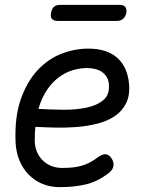

<svg xmlns="http://www.w3.org/2000/svg" viewBox="-20 -760 640 790"><path d="M438 -110Q450 -92 446.5 -75.5Q443 -59 425 -46Q381 -13 334 -1.5Q287 10 225 10Q187 10 154.5 -3.5Q122 -17 98 -41.5Q74 -66 60 -100Q46 -134 44 -175Q40 -279 65.5 -351.5Q91 -424 134 -470.5Q177 -517 232 -538.5Q287 -560 343 -560Q420 -560 462.5 -522Q505 -484 511 -414Q515 -367 498.5 -334.5Q482 -302 452 -282Q422 -262 381.5 -251.5Q341 -241 297 -237.5Q253 -234 208.5 -235Q164 -236 126 -238Q124 -225 123.5 -210Q123 -195 123 -178Q124 -153 133 -133Q142 -113 157.5 -98.5Q173 -84 193 -76.5Q213 -69 235 -69Q260 -69 279 -71Q298 -73 315.5 -78Q333 -83 348.5 -91Q364 -99 380 -111Q400 -126 413.5 -125.5Q427 -125 438 -110ZM138 -312Q187 -309 239.5 -308.5Q292 -308 335.5 -317Q379 -326 405.5 -348.5Q432 -371 428 -414Q427 -430 419 -443Q411 -456 399.5 -464Q388 -472 372 -476Q356 -480 337 -480Q310 -480 280.5 -471.5Q251 -463 223.5 -443Q196 -423 174 -391Q152 -359 138 -312ZM217 -674Q200 -674 193.5 -682.5Q187 -691 190 -707Q193 -724 202 -732Q211 -740 228 -740H471Q488 -740 495 -732Q502 -724 500 -707Q496 -691 486.5 -682.5Q477 -674 460 -674Z"/></svg>

Font: Maple Mono NL Light
Style: Italic
Weight: 300
Italic angle: -10°
Monospace: yes
Designer: subframe7536
Version: Version 7.000